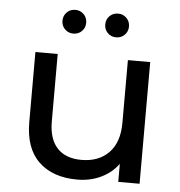

<svg xmlns="http://www.w3.org/2000/svg" viewBox="-52 -777 782 833"><g transform="rotate(5 338.5 -360.5)"><path d="M85.9 -224.9V-529.9H183V-236Q183 -159.9 219.7 -120.5Q256.4 -81.1 325.1 -81.1Q400.7 -81.1 444.7 -126.6Q488.7 -172.1 488.7 -256.6V-529.9H585.9V0H493V-142.6L508.7 -104.4Q482.4 -52.6 430.9 -23.5Q379.4 5.6 314.1 5.6Q208.1 5.6 147 -52.5Q85.9 -110.6 85.9 -224.9ZM377.3 -675.6Q377.3 -697.5 392.1 -712.4Q407 -727.3 429 -727.3Q450.9 -727.3 465.8 -712.4Q480.7 -697.5 480.7 -675.6Q480.7 -653.6 465.8 -638.7Q450.9 -623.9 429 -623.9Q407 -623.9 392.1 -638.7Q377.3 -653.6 377.3 -675.6ZM191 -675.6Q191 -697.5 205.9 -712.4Q220.7 -727.3 242.7 -727.3Q264.6 -727.3 279.5 -712.4Q294.4 -697.5 294.4 -675.6Q294.4 -653.6 279.5 -638.7Q264.6 -623.9 242.7 -623.9Q220.7 -623.9 205.9 -638.7Q191 -653.6 191 -675.6Z"/></g></svg>

Font: iiserrat Thin
Style: Regular
Weight: 100
Designer: Akira Ohta
Foundry: Akira Ohta
Version: Version 1.200;Glyphs 3.3.1 (3343)